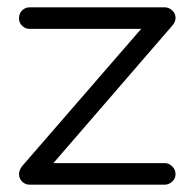

<svg xmlns="http://www.w3.org/2000/svg" viewBox="-20 -505 532 525"><path d="M460 -29Q460 -17 451 -8.5Q442 0 430 0H61Q49 0 40.5 -8.5Q32 -17 32 -29Q32 -38 39 -49L366 -426H61Q49 -426 40.5 -434.5Q32 -443 32 -455Q32 -468 40.5 -476.5Q49 -485 61 -485H430Q442 -485 451 -476.5Q460 -468 460 -456Q460 -446 452 -436L126 -59H430Q442 -59 451 -50Q460 -41 460 -29Z"/></svg>

Font: Hanken Light
Style: Light
Weight: 300
Designer: Alfredo Marco Pradil
Foundry: Hanken Design Co.
Version: Version 2.06 2014